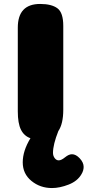

<svg xmlns="http://www.w3.org/2000/svg" viewBox="-20 -705 443 971"><path d="M134 -6Q102 -17 86 -49Q70 -81 70 -142V-565Q70 -685 183 -685Q241 -685 270.5 -663Q300 -641 300 -574V-150Q300 -79 275 -42Q248 26 248 68Q248 83 256.5 94.5Q265 106 277 106Q290 106 309 90.5Q328 75 344 75Q364 75 383.5 96Q403 117 403 139Q403 158 392 176Q372 211 327 228.5Q282 246 243 246Q183 246 139 210Q95 174 95 116Q95 58 134 -6Z"/></svg>

Font: Coiny 2.0
Style: Regular
Weight: 400
Version: Version 1.001 July 11, 2018